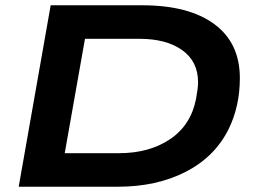

<svg xmlns="http://www.w3.org/2000/svg" viewBox="-20 -707 974 727"><path d="M50.8 0 171.9 -687H518.1Q694.8 -687 791.5 -615.7Q888.2 -544.4 888.2 -411.1Q888.2 -305.7 846.2 -219.2Q793.9 -113.3 683.6 -56.6Q573.2 0 426.8 0ZM225.1 -127H431.2Q544.9 -127 623.8 -179.9Q702.6 -232.9 722.2 -332Q730 -374.5 730 -395Q730 -474.6 669.7 -517.3Q609.4 -560.1 507.8 -560.1H301.8Z"/></svg>

Font: Archivo Expanded SemiBold
Style: Italic
Weight: 600
Width: 7
Italic angle: -10°
Designer: Hector Gatti
Foundry: Omnibus-Type
Version: Version 2.001